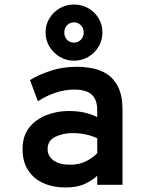

<svg xmlns="http://www.w3.org/2000/svg" viewBox="-20 -819 656 851"><path d="M269 12Q215.5 12 172.8 -7Q130 -26 105 -63.8Q80 -101.5 80 -158Q80 -217 110 -254.2Q140 -291.5 186.8 -309.2Q233.5 -327 284 -327Q323 -327 353.5 -320.2Q384 -313.5 411 -300V-330Q411 -364 399 -384.2Q387 -404.5 364.2 -413.2Q341.5 -422 310 -422Q267.5 -422 225.8 -408Q184 -394 148 -370L113 -464Q150 -487.5 204 -505.2Q258 -523 320 -523Q354 -523 389.8 -516.2Q425.5 -509.5 455.8 -489.8Q486 -470 504.5 -431.8Q523 -393.5 523 -331V0H411V-40Q390 -20 355.8 -4Q321.5 12 269 12ZM290 -89Q332 -89 361.8 -104.5Q391.5 -120 411 -140V-206Q390 -216.5 361.8 -222.8Q333.5 -229 302 -229Q258 -229 224.5 -212.2Q191 -195.5 191 -158Q191 -127.5 217 -108.2Q243 -89 290 -89ZM308.2 -550Q273.5 -550 245 -567Q216.5 -584 199.2 -612.2Q182 -640.5 182 -675.2Q182 -710 199.2 -738Q216.5 -766 245 -782.5Q273.5 -799 308.2 -799Q343 -799 371.4 -782.6Q399.9 -766.2 416.9 -738.1Q434 -710 434 -675.2Q434 -640.5 416.9 -612.2Q399.9 -583.8 371.4 -566.9Q343 -550 308.2 -550ZM308 -630Q325.5 -630 338.2 -642.7Q351 -655.4 351 -674.9Q351 -694.5 338.2 -707.2Q325.5 -720 308 -720Q289.5 -720 277.2 -707.2Q265 -694.5 265 -674.9Q265 -655.4 277.2 -642.7Q289.5 -630 308 -630Z"/></svg>

Font: Overpass Mono Light
Style: Regular
Weight: 300
Monospace: yes
Designer: Delve Withrington, Dave Bailey
Foundry: Delve Fonts LLC
Version: Version 4.000